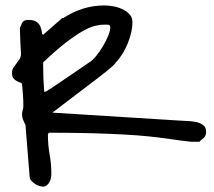

<svg xmlns="http://www.w3.org/2000/svg" viewBox="-20 -689 790 710"><path d="M74.2 -226.6Q68.4 -239.3 64.9 -247.1Q61.5 -254.9 61.5 -265.6Q61.5 -274.4 64 -281.7Q66.4 -289.1 66.4 -297.9Q66.4 -319.3 64.9 -337.9Q63.5 -356.4 61.5 -378.9Q60.5 -381.8 54.7 -383.8Q48.8 -385.7 42 -389.2Q35.2 -392.6 29.8 -399.4Q24.4 -406.2 24.4 -418.9Q24.4 -430.7 29.8 -439Q35.2 -447.3 41 -454.6Q46.9 -461.9 52.2 -470.2Q57.6 -478.5 57.6 -490.2Q57.6 -495.1 56.6 -508.3Q55.7 -521.5 55.2 -536.1Q54.7 -550.8 54.2 -564Q53.7 -577.1 53.7 -582V-584V-585.9Q57.6 -594.7 60.1 -600.6Q62.5 -606.4 65.4 -609.4Q68.4 -612.3 73.2 -613.8Q78.1 -615.2 85.9 -615.2Q106.4 -615.2 116.2 -607.4Q126 -599.6 129.9 -589.4Q133.8 -579.1 134.8 -570.3Q135.7 -561.5 139.6 -560.5L210 -622.1H213.9Q248 -644.5 286.1 -656.7Q324.2 -668.9 366.2 -668.9Q378.9 -668.9 397 -666Q415 -663.1 431.2 -655.8Q447.3 -648.4 458.5 -636.7Q469.7 -625 469.7 -607.4Q469.7 -587.9 464.8 -567.4Q460 -546.9 451.7 -526.9Q443.4 -506.8 432.1 -488.8Q420.9 -470.7 408.2 -458Q403.3 -447.3 345.7 -403.3Q288.1 -359.4 173.8 -272.5L642.6 -243.2Q652.3 -242.2 669.4 -241.7Q686.5 -241.2 702.6 -238.3Q718.8 -235.4 730.5 -227.1Q742.2 -218.8 742.2 -202.1Q742.2 -193.4 739.7 -188Q737.3 -182.6 733.9 -179.2Q730.5 -175.8 726.1 -172.9Q721.7 -169.9 717.8 -165H701.2H684.6Q665 -167 644 -169.9Q623 -172.9 595.2 -176.8Q567.4 -180.7 530.3 -184.6Q493.2 -188.5 441.4 -191.4Q389.6 -194.3 320.8 -196.3Q252 -198.2 161.1 -198.2Q160.2 -198.2 158.7 -195.3Q157.2 -192.4 157.2 -190.4Q157.2 -153.3 163.6 -117.7Q169.9 -82 169.9 -46.9Q169.9 -40 168.5 -31.7Q167 -23.4 163.1 -16.1Q159.2 -8.8 153.3 -3.9Q147.5 1 138.7 1Q132.8 1 125 -1.5Q117.2 -3.9 109.9 -8.8Q102.5 -13.7 96.7 -19.5Q90.8 -25.4 89.8 -33.2ZM139.6 -442.4Q139.6 -418 140.6 -396.5Q141.6 -375 143.6 -349.6H146.5Q147.5 -349.6 151.4 -351.6Q155.3 -353.5 170.9 -363.8Q186.5 -374 218.8 -396Q251 -418 309.6 -458Q321.3 -464.8 335 -481.4Q348.6 -498 360.4 -517.6Q372.1 -537.1 379.9 -556.2Q387.7 -575.2 387.7 -587.9Q387.7 -597.7 378.4 -597.7Q369.1 -597.7 362.3 -597.7Q347.7 -597.7 329.1 -592.8Q310.5 -587.9 284.7 -573.2Q258.8 -558.6 223.1 -531.2Q187.5 -503.9 139.6 -458Z"/></svg>

Font: Covered By Your Grace
Style: Regular
Weight: 400
Designer: Kimberly Geswein
Foundry: Kimberly Geswein
Version: Version 1.0